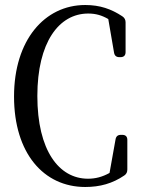

<svg xmlns="http://www.w3.org/2000/svg" viewBox="-20 -743 561 766"><path d="M320 3C379 3 429 -11 476 -43C485 -49 488 -57 488 -67V-185C488 -198 481 -205 468 -205H462C450 -205 443 -199 441 -187L417 -53C388 -37 361 -30 331 -30C215 -30 129 -143 129 -360C129 -574 215 -689 332 -689C362 -689 386 -682 412 -667L435 -533C437 -521 444 -515 456 -515H461C474 -515 481 -522 481 -535V-654C481 -664 477 -672 468 -678C424 -707 379 -723 320 -723C158 -723 36 -583 36 -358C36 -132 154 3 320 3Z"/></svg>

Font: 寒蝉锦书宋 CompactLight
Style: Bold
Weight: 400
Width: 4
Designer: 寒蝉锦书宋{Warren} 思源宋体{Ryoko NISHIZUKA 西塚涼子 (kana & ideographs); Frank Grießhammer (Latin, Greek & Cyrillic); Wenlong ZHANG 
Foundry: Adobe & ChillType
Version: Version 2.000;Glyphs 3.1.1 (3135)